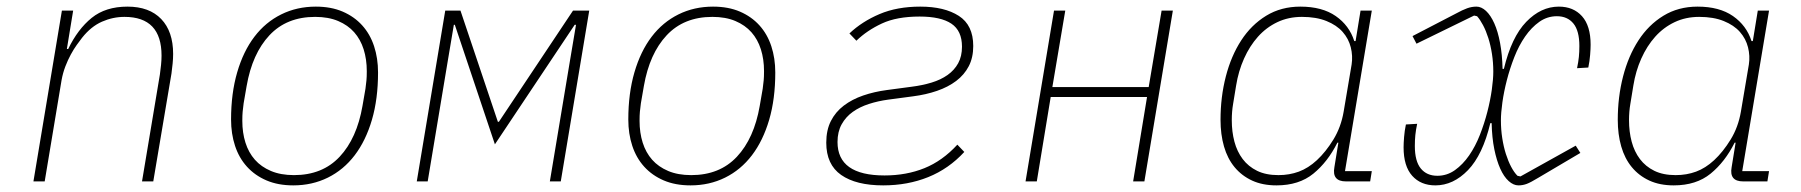

<svg xmlns="http://www.w3.org/2000/svg" viewBox="-20 -548 5440 580"><path d="M81 0 167 -516H201L182 -400H186Q215 -460 257 -494Q299 -528 365 -528Q431 -528 467 -490.5Q503 -453 503 -385Q503 -371 501.5 -356Q500 -341 498 -326L443 0H409L463 -323Q465 -337 466.5 -352Q468 -367 468 -380Q468 -497 356 -497Q321 -497 288 -482.5Q255 -468 228 -434Q221 -425 212 -412.5Q203 -400 194 -383.5Q185 -367 177.5 -347.5Q170 -328 166 -306L115 0Z M866 12Q820 12 785 -3Q750 -18 726 -44.5Q702 -71 690 -107.5Q678 -144 678 -187Q678 -266 696.5 -329.5Q715 -393 748.5 -437Q782 -481 829.5 -504.5Q877 -528 934 -528Q980 -528 1015 -513Q1050 -498 1074 -471.5Q1098 -445 1110 -408.5Q1122 -372 1122 -329Q1122 -249 1103.5 -186Q1085 -123 1051.5 -79Q1018 -35 970.5 -11.5Q923 12 866 12ZM868 -19Q954 -19 1006 -74.5Q1058 -130 1075 -228L1084 -280Q1086 -295 1087 -305.5Q1088 -316 1088 -333Q1088 -369 1078.5 -399Q1069 -429 1050 -450.5Q1031 -472 1001.5 -484.5Q972 -497 932 -497Q846 -497 794 -441.5Q742 -386 725 -288L716 -236Q714 -221 713 -210.5Q712 -200 712 -183Q712 -147 721.5 -117Q731 -87 750 -65.5Q769 -44 798.5 -31.5Q828 -19 868 -19Z M1325 -516H1371L1484 -180H1487L1711 -516H1760L1674 0H1641L1702 -366L1720 -473H1716L1475 -112L1354 -473H1351L1333 -366L1272 0H1239Z M2066 12Q2020 12 1985 -3Q1950 -18 1926 -44.5Q1902 -71 1890 -107.5Q1878 -144 1878 -187Q1878 -266 1896.5 -329.5Q1915 -393 1948.5 -437Q1982 -481 2029.5 -504.5Q2077 -528 2134 -528Q2180 -528 2215 -513Q2250 -498 2274 -471.5Q2298 -445 2310 -408.5Q2322 -372 2322 -329Q2322 -249 2303.5 -186Q2285 -123 2251.5 -79Q2218 -35 2170.5 -11.5Q2123 12 2066 12ZM2068 -19Q2154 -19 2206 -74.5Q2258 -130 2275 -228L2284 -280Q2286 -295 2287 -305.5Q2288 -316 2288 -333Q2288 -369 2278.5 -399Q2269 -429 2250 -450.5Q2231 -472 2201.5 -484.5Q2172 -497 2132 -497Q2046 -497 1994 -441.5Q1942 -386 1925 -288L1916 -236Q1914 -221 1913 -210.5Q1912 -200 1912 -183Q1912 -147 1921.5 -117Q1931 -87 1950 -65.5Q1969 -44 1998.5 -31.5Q2028 -19 2068 -19Z M2648 12Q2566 12 2521 -19.5Q2476 -51 2476 -117Q2476 -155 2490 -182.5Q2504 -210 2529 -229Q2554 -248 2587.5 -259.5Q2621 -271 2659 -276L2734 -286Q2766 -290 2794 -298.5Q2822 -307 2842.5 -321.5Q2863 -336 2874.5 -357Q2886 -378 2886 -407Q2886 -455 2854 -476.5Q2822 -498 2758 -498Q2689 -498 2644 -477Q2599 -456 2567 -425L2546 -447Q2584 -483 2637 -505.5Q2690 -528 2760 -528Q2833 -528 2876.5 -500Q2920 -472 2920 -409Q2920 -374 2906.5 -348Q2893 -322 2868.5 -303.5Q2844 -285 2810.5 -273.5Q2777 -262 2738 -257L2663 -247Q2633 -243 2605 -234Q2577 -225 2556 -210Q2535 -195 2522.5 -172.5Q2510 -150 2510 -119Q2510 -18 2652 -18Q2718 -18 2772.5 -40Q2827 -62 2872 -111L2893 -89Q2846 -38 2784 -13Q2722 12 2648 12Z M3164 -516H3198L3159 -285H3450L3489 -516H3523L3437 0H3403L3445 -255H3154L3112 0H3078Z M3836 12Q3794 12 3762.5 -2.5Q3731 -17 3709.5 -43Q3688 -69 3677.5 -105.5Q3667 -142 3667 -186Q3667 -255 3683 -317Q3699 -379 3729.5 -426Q3760 -473 3805 -500.5Q3850 -528 3908 -528Q3974 -528 4015 -499.5Q4056 -471 4071 -424H4075L4090 -516H4124L4043 -31H4124L4119 0H4046Q4003 0 4011 -43L4023 -117H4020Q3991 -59 3947.5 -23.5Q3904 12 3836 12ZM3842 -19Q3875 -19 3903.5 -29.5Q3932 -40 3958 -64Q3985 -89 4008 -126.5Q4031 -164 4039 -211L4063 -353Q4067 -379 4060.5 -405Q4054 -431 4036 -451.5Q4018 -472 3987 -484.5Q3956 -497 3913 -497Q3872 -497 3838.5 -481Q3805 -465 3780 -437Q3755 -409 3738 -371Q3721 -333 3714 -289L3705 -234Q3701 -211 3701 -185Q3701 -150 3709 -120Q3717 -90 3734 -67.5Q3751 -45 3777.5 -32Q3804 -19 3842 -19Z M4316 12Q4272 12 4246 -17Q4220 -46 4220 -103Q4220 -115 4221.5 -134Q4223 -153 4227 -172L4261 -174Q4257 -155 4255.5 -140Q4254 -125 4254 -107Q4254 -61 4272 -39Q4290 -17 4322 -17Q4351 -17 4375 -34Q4399 -51 4418 -78.5Q4437 -106 4450.5 -140.5Q4464 -175 4473 -210Q4482 -245 4486.5 -277Q4491 -309 4491 -332Q4491 -359 4487 -385Q4483 -411 4476 -433Q4469 -455 4460 -472Q4451 -489 4442 -499L4433 -501L4259 -416L4247 -439L4378 -507Q4398 -518 4412 -523Q4426 -528 4440 -528Q4455 -528 4469 -515Q4483 -502 4494 -477.5Q4505 -453 4511.5 -418Q4518 -383 4519 -340H4523Q4546 -436 4590.5 -482Q4635 -528 4689 -528Q4733 -528 4759 -499Q4785 -470 4785 -413Q4785 -401 4783.5 -382Q4782 -363 4778 -344L4744 -342Q4748 -361 4749.5 -376Q4751 -391 4751 -409Q4751 -455 4733 -477Q4715 -499 4683 -499Q4654 -499 4630 -482Q4606 -465 4587 -437.5Q4568 -410 4554.5 -375.5Q4541 -341 4532 -306Q4523 -271 4518.5 -239Q4514 -207 4514 -184Q4514 -157 4518 -131Q4522 -105 4529 -83Q4536 -61 4545 -44Q4554 -27 4564 -17L4573 -15L4740 -108L4754 -86L4627 -11Q4604 3 4592 7.5Q4580 12 4567 12Q4552 12 4537.5 -1Q4523 -14 4512 -38.5Q4501 -63 4494 -97.5Q4487 -132 4486 -176H4482Q4459 -80 4414.5 -34Q4370 12 4316 12Z M5036 12Q4994 12 4962.5 -2.5Q4931 -17 4909.5 -43Q4888 -69 4877.5 -105.5Q4867 -142 4867 -186Q4867 -255 4883 -317Q4899 -379 4929.5 -426Q4960 -473 5005 -500.5Q5050 -528 5108 -528Q5174 -528 5215 -499.5Q5256 -471 5271 -424H5275L5290 -516H5324L5243 -31H5324L5319 0H5246Q5203 0 5211 -43L5223 -117H5220Q5191 -59 5147.5 -23.5Q5104 12 5036 12ZM5042 -19Q5075 -19 5103.5 -29.5Q5132 -40 5158 -64Q5185 -89 5208 -126.5Q5231 -164 5239 -211L5263 -353Q5267 -379 5260.5 -405Q5254 -431 5236 -451.5Q5218 -472 5187 -484.5Q5156 -497 5113 -497Q5072 -497 5038.5 -481Q5005 -465 4980 -437Q4955 -409 4938 -371Q4921 -333 4914 -289L4905 -234Q4901 -211 4901 -185Q4901 -150 4909 -120Q4917 -90 4934 -67.5Q4951 -45 4977.5 -32Q5004 -19 5042 -19Z"/></svg>

Font: IBM Plex Mono ExtraLight
Style: Italic
Weight: 200
Italic angle: -9°
Monospace: yes
Designer: Mike Abbink, Paul van der Laan, Pieter van Rosmalen
Foundry: Bold Monday
Version: Version 2.3